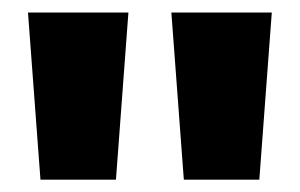

<svg xmlns="http://www.w3.org/2000/svg" viewBox="-20 -691 481 308"><path d="M44.9 -402.8 24.9 -670.9H186L166 -402.8ZM274.9 -402.8 254.9 -670.9H416L396 -402.8Z"/></svg>

Font: Syncopate
Style: Bold
Weight: 700
Designer: Astigmatic (AOETI)
Foundry: Astigmatic (AOETI)
Version: Version 1.001 2011